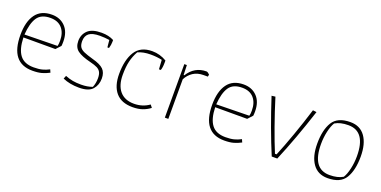

<svg xmlns="http://www.w3.org/2000/svg" viewBox="-17 -1015 3092 1558"><g transform="rotate(20 1528.5 -235.5)"><path d="M62 -231Q62 -345 108 -408.5Q154 -472 248 -472Q319 -472 363.5 -426Q408 -380 408 -297Q408 -273 406 -260L368 -219H92Q95 -118 133 -68.5Q171 -19 252 -19Q295 -19 325 -26.5Q355 -34 385 -50L396 -25Q364 -8 332 1Q300 10 252 10Q62 10 62 -231ZM376 -249Q381 -265 381 -295Q381 -363 346 -403Q311 -443 245 -443Q166 -443 132.5 -393Q99 -343 92 -244Z M513 -17 524 -44Q559 -30 590 -24.5Q621 -19 661 -19Q717 -19 759 -35Q774 -71 774 -114Q774 -147 764 -166Q754 -185 732.5 -196Q711 -207 670 -217Q592 -236 556 -263Q520 -290 520 -345Q520 -400 557 -436Q594 -472 676 -472Q739 -472 783 -448V-432Q783 -407 774 -376H760L754 -438Q715 -444 672 -444Q607 -444 578.5 -421.5Q550 -399 550 -354Q550 -322 561.5 -304Q573 -286 600 -274Q627 -262 680 -247Q748 -229 776 -201.5Q804 -174 804 -123Q804 -67 770.5 -28.5Q737 10 654 10Q573 10 513 -17Z M923 -207Q923 -329 968 -400.5Q1013 -472 1114 -472Q1181 -472 1239 -437V-418Q1239 -378 1230 -352H1214L1209 -432Q1165 -442 1111 -442Q1047 -442 1001 -421Q976 -376 964.5 -327.5Q953 -279 953 -210Q953 -119 995.5 -69.5Q1038 -20 1118 -20Q1192 -20 1249 -61L1267 -38Q1237 -15 1201 -2.5Q1165 10 1116 10Q1020 10 971.5 -46.5Q923 -103 923 -207Z M1393 -462H1415L1418 -377H1424Q1481 -468 1583 -468Q1589 -468 1597.5 -462Q1606 -456 1611 -450L1607 -432H1571Q1518 -432 1481 -407.5Q1444 -383 1423 -342V0H1393Z M1718 -231Q1718 -345 1764 -408.5Q1810 -472 1904 -472Q1975 -472 2019.5 -426Q2064 -380 2064 -297Q2064 -273 2062 -260L2024 -219H1748Q1751 -118 1789 -68.5Q1827 -19 1908 -19Q1951 -19 1981 -26.5Q2011 -34 2041 -50L2052 -25Q2020 -8 1988 1Q1956 10 1908 10Q1718 10 1718 -231ZM2032 -249Q2037 -265 2037 -295Q2037 -363 2002 -403Q1967 -443 1901 -443Q1822 -443 1788.5 -393Q1755 -343 1748 -244Z M2146 -463 2178 -467Q2214 -350 2256 -232Q2298 -114 2333 -30H2347Q2382 -114 2424 -232Q2466 -350 2502 -467L2534 -463Q2451 -207 2364 0H2316Q2229 -207 2146 -463Z M2627 -225Q2627 -343 2669 -412Q2711 -481 2822 -481Q2906 -481 2950.5 -418.5Q2995 -356 2995 -246Q2995 -128 2953 -59Q2911 10 2800 10Q2716 10 2671.5 -52.5Q2627 -115 2627 -225ZM2922 -46Q2941 -76 2953 -129Q2965 -182 2965 -238Q2965 -452 2815 -452Q2744 -452 2700 -425Q2681 -395 2669 -342Q2657 -289 2657 -233Q2657 -19 2807 -19Q2878 -19 2922 -46Z"/></g></svg>

Font: Athiti ExtraLight
Style: Regular
Weight: 250
Version: Version 1.032